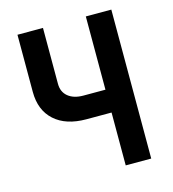

<svg xmlns="http://www.w3.org/2000/svg" viewBox="-109 -820 817 909"><g transform="rotate(-15 300.0 -365.0)"><path d="M395 0V-259H272Q172 -259 116 -309.5Q60 -360 60 -450V-730H185V-456Q185 -416 212.5 -393.5Q240 -371 287 -371H395V-730H520V0Z"/></g></svg>

Font: JetBrains Mono NL
Style: Bold
Weight: 700
Monospace: yes
Designer: Philipp Nurullin, Konstantin Bulenkov
Foundry: JetBrains
Version: Version 2.305; ttfautohint (v1.8.4.7-5d5b)